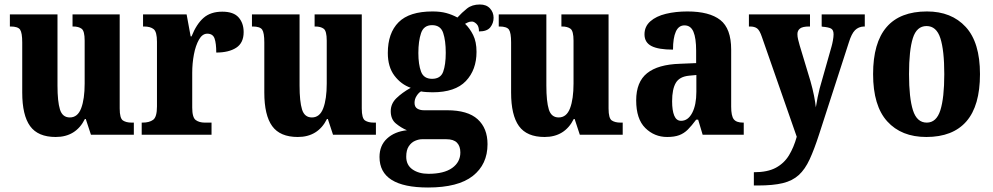

<svg xmlns="http://www.w3.org/2000/svg" viewBox="-20 -600 4422 855"><path d="M228 10Q149 10 114 -38.5Q79 -87 79 -188V-411Q79 -454 69.5 -468Q60 -482 27 -482H24V-536H236V-219Q236 -148 247 -112.5Q258 -77 291 -77Q326 -77 341.5 -118Q357 -159 357 -228V-419Q357 -462 343.5 -472Q330 -482 306 -482H303V-536H513V-117Q513 -73 527.5 -63.5Q542 -54 566 -54H576V0H385L362 -70H358Q318 10 228 10Z M611 0V-54H615Q645 -54 662 -66.5Q679 -79 679 -126V-414Q679 -458 664.5 -470Q650 -482 621 -482H617V-536H811L829 -438H833Q855 -493 886.5 -520.5Q918 -548 970 -548Q1020 -548 1042.5 -522.5Q1065 -497 1065 -457Q1065 -409 1032 -387.5Q999 -366 943 -366Q943 -407 935.5 -428.5Q928 -450 903 -450Q881 -450 866 -423.5Q851 -397 843.5 -357.5Q836 -318 836 -276V-121Q836 -77 851.5 -65.5Q867 -54 892 -54H922V0Z M1306 10Q1227 10 1192 -38.5Q1157 -87 1157 -188V-411Q1157 -454 1147.5 -468Q1138 -482 1105 -482H1102V-536H1314V-219Q1314 -148 1325 -112.5Q1336 -77 1369 -77Q1404 -77 1419.5 -118Q1435 -159 1435 -228V-419Q1435 -462 1421.5 -472Q1408 -482 1384 -482H1381V-536H1591V-117Q1591 -73 1605.5 -63.5Q1620 -54 1644 -54H1654V0H1463L1440 -70H1436Q1396 10 1306 10Z M1886 235Q1670 235 1670 99Q1670 48 1703.5 17Q1737 -14 1792 -20Q1766 -31 1743 -50Q1720 -69 1720 -105Q1720 -138 1745 -162.5Q1770 -187 1809 -209Q1766 -224 1736.5 -263Q1707 -302 1707 -364Q1707 -453 1755 -501Q1803 -549 1906 -549Q1941 -549 1967 -542Q1993 -535 2017 -522Q2037 -544 2059.5 -562Q2082 -580 2117 -580Q2146 -580 2162 -562.5Q2178 -545 2178 -521Q2178 -497 2163.5 -478.5Q2149 -460 2113 -460Q2113 -483 2102 -493.5Q2091 -504 2082 -504Q2071 -504 2064 -500.5Q2057 -497 2051 -494Q2072 -474 2087 -444Q2102 -414 2102 -369Q2102 -289 2054.5 -239Q2007 -189 1906 -189Q1896 -189 1879.5 -190Q1863 -191 1855 -193Q1845 -188 1835.5 -173.5Q1826 -159 1826 -142Q1826 -124 1838 -116.5Q1850 -109 1868 -109H1971Q2063 -109 2107 -69Q2151 -29 2151 42Q2151 132 2085.5 183.5Q2020 235 1886 235ZM1904 -249Q1942 -249 1953.5 -280.5Q1965 -312 1965 -365Q1965 -419 1953.5 -453.5Q1942 -488 1904 -488Q1867 -488 1855 -452.5Q1843 -417 1843 -364Q1843 -313 1855 -281Q1867 -249 1904 -249ZM1888 174Q1957 174 1993.5 148Q2030 122 2030 79Q2030 51 2015 35.5Q2000 20 1968 20H1859Q1845 20 1828.5 27Q1812 34 1800.5 51Q1789 68 1789 98Q1789 135 1817 154.5Q1845 174 1888 174Z M2405 10Q2326 10 2291 -38.5Q2256 -87 2256 -188V-411Q2256 -454 2246.5 -468Q2237 -482 2204 -482H2201V-536H2413V-219Q2413 -148 2424 -112.5Q2435 -77 2468 -77Q2503 -77 2518.5 -118Q2534 -159 2534 -228V-419Q2534 -462 2520.5 -472Q2507 -482 2483 -482H2480V-536H2690V-117Q2690 -73 2704.5 -63.5Q2719 -54 2743 -54H2753V0H2562L2539 -70H2535Q2495 10 2405 10Z M2951 10Q2894 10 2853.5 -30Q2813 -70 2813 -153Q2813 -235 2861.5 -274Q2910 -313 3008 -316L3080 -319V-374Q3080 -430 3068 -458.5Q3056 -487 3028 -487Q3002 -487 2989.5 -459Q2977 -431 2977 -379Q2912 -379 2881 -395Q2850 -411 2850 -447Q2850 -482 2876 -505Q2902 -528 2945.5 -538.5Q2989 -549 3041 -549Q3139 -549 3187.5 -511Q3236 -473 3236 -379V-125Q3236 -84 3247.5 -69Q3259 -54 3289 -54H3292V0H3109L3089 -67H3080Q3060 -40 3043 -23Q3026 -6 3004.5 2Q2983 10 2951 10ZM3013 -62Q3044 -62 3062.5 -97.5Q3081 -133 3081 -191V-266L3049 -263Q3006 -259 2989.5 -231Q2973 -203 2973 -149Q2973 -108 2982.5 -85Q2992 -62 3013 -62Z M3337 167Q3398 167 3435 147Q3472 127 3493.5 91.5Q3515 56 3528 9L3373 -435Q3363 -465 3351.5 -473.5Q3340 -482 3320 -482H3315V-536H3587V-482H3583Q3554 -482 3542.5 -473Q3531 -464 3531 -448Q3531 -437 3534 -424.5Q3537 -412 3541 -398L3589 -239Q3599 -204 3605 -173.5Q3611 -143 3613 -122Q3617 -146 3621 -166.5Q3625 -187 3630 -206L3683 -393Q3686 -403 3689 -419.5Q3692 -436 3692 -447Q3692 -467 3680.5 -473Q3669 -479 3643 -481L3639 -482V-536H3831V-482H3827Q3803 -481 3787.5 -465.5Q3772 -450 3760 -411L3628 -3Q3606 65 3585.5 109.5Q3565 154 3537 179.5Q3509 205 3466 215.5Q3423 226 3355 226H3337Z M4105 10Q3994 10 3931 -59.5Q3868 -129 3868 -270Q3868 -549 4108 -549Q4217 -549 4280.5 -480Q4344 -411 4344 -270Q4344 -129 4283.5 -59.5Q4223 10 4105 10ZM4107 -54Q4150 -54 4167.5 -109Q4185 -164 4185 -270Q4185 -376 4167.5 -430Q4150 -484 4106 -484Q4062 -484 4045 -430Q4028 -376 4028 -270Q4028 -164 4045.5 -109Q4063 -54 4107 -54Z"/></svg>

Font: Noto Serif Ethiopic Condensed ExtraBold
Style: Regular
Weight: 800
Width: 3
Designer: Monotype Design Team
Foundry: Monotype Imaging Inc.
Version: Version 2.102; ttfautohint (v1.8.4.7-5d5b)